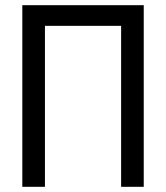

<svg xmlns="http://www.w3.org/2000/svg" viewBox="-20 -720 640 740"><path d="M66 0H153.2V-620.4H446.8V0H534V-700H66Z"/></svg>

Font: CommitMonoV143 ExtLt
Style: Regular
Weight: 200
Monospace: yes
Designer: Eigil Nikolajsen
Foundry: Eigil Nikolajsen
Version: Version 1.143